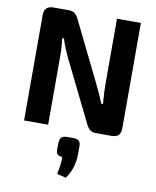

<svg xmlns="http://www.w3.org/2000/svg" viewBox="-103 -768 928 1139"><g transform="rotate(10 361.0 -199.0)"><path d="M652 -690V-55Q652 0 598 0H503Q480 0 467 -10.5Q454 -21 442 -45L261 -413Q227 -486 219 -520H208Q215 -470 215 -410V0H70V-635Q70 -690 125 -690H218Q241 -690 254 -679.5Q267 -669 279 -645L454 -288Q479 -238 504 -177H514Q508 -255 508 -293V-690ZM342 52H373Q399 52 409.5 61.5Q420 71 420 94V146Q419 227 373 292L318 278Q331 227 331 174Q293 174 293 137L294 94Q295 71 305.5 61.5Q316 52 342 52Z"/></g></svg>

Font: Exo 2.0
Style: Bold
Weight: 700
Designer: Natanael Gama
Version: Version 1.001;PS 001.001;hotconv 1.0.70;makeotf.lib2.5.58329